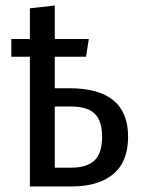

<svg xmlns="http://www.w3.org/2000/svg" viewBox="-20 -674 510 694"><path d="M443 -180Q443 -89 389 -44.5Q335 0 239 0H88V-469H21V-533H88V-644L178 -654V-533H301L291 -469H178V-355H231Q443 -355 443 -180ZM349 -181Q349 -237 322.5 -263Q296 -289 236 -289H178V-68H238Q293 -68 321 -93.5Q349 -119 349 -181Z"/></svg>

Font: Fira Sans Condensed
Style: Regular
Weight: 400
Width: 3
Designer: bBox Type GmbH & Carrois Corporate GbR & Edenspiekermann AG
Foundry: bBox Type GmbH & Carrois Corporate GbR & Edenspiekermann AG
Version: Version 4.301